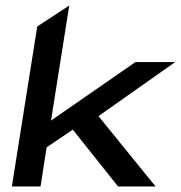

<svg xmlns="http://www.w3.org/2000/svg" viewBox="-20 -676 655 696"><path d="M23 0H127L149 -142L244 -206L408 0H544L337 -255L615 -451H471L165 -239L231 -656L115 -580Z"/></svg>

Font: Charger Sport
Style: BlkExtObl
Weight: 900
Designer: Jasper
Foundry: Cannot Into Space Fonts
Version: Version 1.1